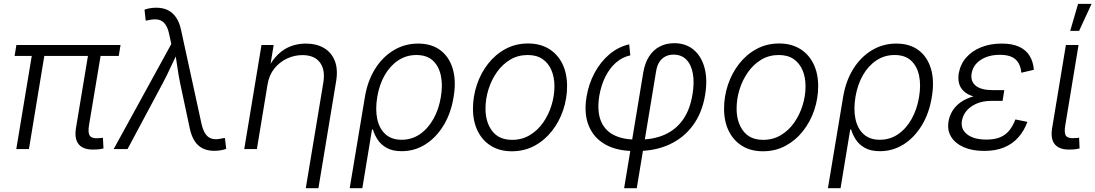

<svg xmlns="http://www.w3.org/2000/svg" viewBox="-20 -777 5711 1001"><path d="M476.1 2.4Q418 5.9 392.3 -22.5Q366.7 -50.8 376 -108.9L444.3 -520.5H510.3L443.8 -122.6Q437.5 -83 449 -68.4Q460.4 -53.7 492.2 -56.6Q502.4 -57.1 506.8 -57.6Q511.2 -58.1 516.6 -59.1L519.5 -2.9Q511.7 -1 500.2 0.7Q488.8 2.4 476.1 2.4ZM64.9 0 151.4 -520.5H216.8L130.9 0ZM56.2 -485.4 65.4 -542.5H608.4L599.1 -485.4Z M572.8 0 873 -547.4 862.8 -595.2Q855.5 -631.8 841.1 -651.1Q826.7 -670.4 804.9 -674.6Q783.2 -678.7 752 -671.4L739.7 -669.4L733.4 -726.6Q744.6 -731 760.7 -733.9Q776.9 -736.8 795.4 -736.8Q829.6 -736.8 855.2 -724.1Q880.9 -711.4 898.4 -685.5Q916 -659.7 924.3 -619.1L1030.3 -132.8Q1038.6 -95.7 1053 -76.4Q1067.4 -57.1 1089.1 -52.7Q1110.8 -48.3 1140.6 -56.2L1152.8 -57.6L1159.2 -1Q1148.4 3.4 1132.1 6.3Q1115.7 9.3 1096.7 9.3Q1062.5 9.3 1036.9 -3.4Q1011.2 -16.1 994.4 -42.2Q977.5 -68.4 969.2 -108.4L919.9 -339.8Q910.2 -386.2 904.1 -431.2Q897.9 -476.1 890.6 -519.5H913.6Q892.6 -476.1 871.8 -430.9Q851.1 -385.7 826.7 -339.8L645 0Z M1375 -337.4 1319.3 0H1253.4L1343.3 -542.5H1406.7L1386.2 -416H1375Q1398.4 -463.4 1429.2 -492.9Q1460 -522.5 1496.6 -536.1Q1533.2 -549.8 1574.2 -549.8Q1629.4 -549.8 1668.7 -526.9Q1708 -503.9 1725.6 -459.5Q1743.2 -415 1731.9 -350.1L1640.1 204.1H1574.2L1665.5 -345.2Q1676.8 -413.1 1647.9 -451.4Q1619.1 -489.7 1556.6 -489.7Q1514.2 -489.7 1475.6 -471.4Q1437 -453.1 1409.9 -419.2Q1382.8 -385.3 1375 -337.4Z M1803.2 204.1 1882.3 -270.5Q1896 -354 1934.8 -416.7Q1973.6 -479.5 2031.7 -514.6Q2089.8 -549.8 2159.7 -549.8Q2229.5 -549.8 2275.6 -515.4Q2321.8 -481 2340.3 -418.7Q2358.9 -356.4 2345.2 -273.4Q2332 -188.5 2293.2 -124.3Q2254.4 -60.1 2198 -24.4Q2141.6 11.2 2074.7 11.2Q2026.4 11.2 1996.1 -5.9Q1965.8 -22.9 1949 -48.8Q1932.1 -74.7 1924.3 -101.6H1919.4L1869.1 204.1ZM2073.7 -48.3Q2127 -48.3 2169.2 -77.4Q2211.4 -106.4 2239.7 -157Q2268.1 -207.5 2278.3 -271Q2289.1 -334 2278.3 -383.5Q2267.6 -433.1 2236.1 -461.7Q2204.6 -490.2 2150.9 -490.2Q2098.6 -490.2 2056.4 -462.4Q2014.2 -434.6 1985.8 -385.3Q1957.5 -335.9 1946.8 -271.5Q1936 -206.1 1947 -155.8Q1958 -105.5 1990 -76.9Q2022 -48.3 2073.7 -48.3Z M2648.4 11.7Q2585.9 11.7 2540.5 -16.1Q2495.1 -43.9 2470.5 -94Q2445.8 -144 2445.8 -210.4Q2445.8 -273.9 2466.1 -334.7Q2486.3 -395.5 2524.2 -444.1Q2562 -492.7 2615 -521.5Q2668 -550.3 2733.4 -550.3Q2795.9 -550.3 2841.6 -522.5Q2887.2 -494.6 2911.9 -444.6Q2936.5 -394.5 2936.5 -328.1Q2936.5 -263.7 2916 -202.9Q2895.5 -142.1 2857.4 -93.8Q2819.3 -45.4 2766.4 -16.8Q2713.4 11.7 2648.4 11.7ZM2649.9 -47.9Q2701.7 -47.9 2742.7 -72.8Q2783.7 -97.7 2812 -138.4Q2840.3 -179.2 2855.5 -228.5Q2870.6 -277.8 2870.6 -326.7Q2870.6 -374 2855 -410.9Q2839.4 -447.8 2808.6 -469Q2777.8 -490.2 2731.4 -490.2Q2680.7 -490.2 2640.1 -466.1Q2599.6 -441.9 2570.8 -401.1Q2542 -360.4 2526.6 -310.8Q2511.2 -261.2 2511.2 -210.9Q2511.2 -140.1 2546.1 -94Q2581.1 -47.9 2649.9 -47.9Z M3233.9 204.1 3333.5 -397.9Q3341.8 -448.2 3363.8 -482.4Q3385.7 -516.6 3419.2 -534.2Q3452.6 -551.8 3495.1 -551.8Q3555.7 -551.8 3596.4 -517.6Q3637.2 -483.4 3653.3 -422.9Q3669.4 -362.3 3656.2 -282.2Q3640.6 -188 3592 -122.6Q3543.5 -57.1 3469.2 -23.4Q3395 10.3 3301.8 10.3H3286.6Q3195.8 10.3 3135.3 -24.2Q3074.7 -58.6 3049.1 -122.3Q3023.4 -186 3038.1 -273.4Q3049.3 -340.3 3080.1 -397.5Q3110.8 -454.6 3157 -493.7Q3203.1 -532.7 3260.3 -545.9L3266.1 -488.3Q3224.6 -479.5 3191.7 -450.7Q3158.7 -421.9 3136.5 -377.9Q3114.3 -334 3104.5 -277.8Q3092.3 -201.7 3111.1 -150.9Q3129.9 -100.1 3177.2 -74.7Q3224.6 -49.3 3296.9 -49.3H3311.5Q3388.2 -49.3 3446 -75.2Q3503.9 -101.1 3540.8 -153.3Q3577.6 -205.6 3590.3 -284.7Q3600.6 -345.2 3592.5 -392.1Q3584.5 -439 3558.8 -465.6Q3533.2 -492.2 3491.2 -492.2Q3467.8 -492.2 3449.2 -482.7Q3430.7 -473.1 3418.2 -454.6Q3405.8 -436 3400.9 -407.2L3299.8 204.1Z M3957.5 11.7Q3895 11.7 3849.6 -16.1Q3804.2 -43.9 3779.5 -94Q3754.9 -144 3754.9 -210.4Q3754.9 -273.9 3775.1 -334.7Q3795.4 -395.5 3833.3 -444.1Q3871.1 -492.7 3924.1 -521.5Q3977.1 -550.3 4042.5 -550.3Q4105 -550.3 4150.6 -522.5Q4196.3 -494.6 4220.9 -444.6Q4245.6 -394.5 4245.6 -328.1Q4245.6 -263.7 4225.1 -202.9Q4204.6 -142.1 4166.5 -93.8Q4128.4 -45.4 4075.4 -16.8Q4022.5 11.7 3957.5 11.7ZM3959 -47.9Q4010.7 -47.9 4051.8 -72.8Q4092.8 -97.7 4121.1 -138.4Q4149.4 -179.2 4164.6 -228.5Q4179.7 -277.8 4179.7 -326.7Q4179.7 -374 4164.1 -410.9Q4148.4 -447.8 4117.7 -469Q4086.9 -490.2 4040.5 -490.2Q3989.7 -490.2 3949.2 -466.1Q3908.7 -441.9 3879.9 -401.1Q3851.1 -360.4 3835.7 -310.8Q3820.3 -261.2 3820.3 -210.9Q3820.3 -140.1 3855.2 -94Q3890.1 -47.9 3959 -47.9Z M4296.4 204.1 4375.5 -270.5Q4389.2 -354 4428 -416.7Q4466.8 -479.5 4524.9 -514.6Q4583 -549.8 4652.8 -549.8Q4722.7 -549.8 4768.8 -515.4Q4814.9 -481 4833.5 -418.7Q4852.1 -356.4 4838.4 -273.4Q4825.2 -188.5 4786.4 -124.3Q4747.6 -60.1 4691.2 -24.4Q4634.8 11.2 4567.9 11.2Q4519.5 11.2 4489.3 -5.9Q4459 -22.9 4442.1 -48.8Q4425.3 -74.7 4417.5 -101.6H4412.6L4362.3 204.1ZM4566.9 -48.3Q4620.1 -48.3 4662.4 -77.4Q4704.6 -106.4 4732.9 -157Q4761.2 -207.5 4771.5 -271Q4782.2 -334 4771.5 -383.5Q4760.7 -433.1 4729.2 -461.7Q4697.8 -490.2 4644 -490.2Q4591.8 -490.2 4549.6 -462.4Q4507.3 -434.6 4479 -385.3Q4450.7 -335.9 4439.9 -271.5Q4429.2 -206.1 4440.2 -155.8Q4451.2 -105.5 4483.2 -76.9Q4515.1 -48.3 4566.9 -48.3Z M5110.8 9.8Q5048.3 9.8 5004.2 -9.8Q4960 -29.3 4938.7 -64Q4917.5 -98.6 4925.3 -144.5Q4929.7 -171.9 4944.8 -197.5Q4960 -223.1 4987.1 -242.9Q5014.2 -262.7 5054.7 -274.4Q5095.2 -286.1 5150.4 -286.1H5212.4L5207 -251H5146.5Q5106.4 -251 5074 -237.8Q5041.5 -224.6 5021 -201.4Q5000.5 -178.2 4995.1 -148.4Q4987.3 -104 5022.2 -76.7Q5057.1 -49.3 5123 -49.3Q5166.5 -49.3 5195.3 -61.8Q5224.1 -74.2 5242.7 -97.7Q5261.2 -121.1 5273.9 -154.3L5336.4 -141.6Q5319.3 -95.2 5289.3 -61Q5259.3 -26.9 5215.1 -8.5Q5170.9 9.8 5110.8 9.8ZM5147.5 -263.2Q5093.3 -263.2 5058.1 -273.4Q5022.9 -283.7 5004.2 -302Q4985.4 -320.3 4979.7 -344Q4974.1 -367.7 4978.5 -395Q4987.3 -442.9 5017.8 -477.5Q5048.3 -512.2 5095.9 -531Q5143.6 -549.8 5202.1 -549.8Q5257.8 -549.8 5293.5 -533.2Q5329.1 -516.6 5347.9 -486.1Q5366.7 -455.6 5370.1 -413.1L5304.7 -397.9Q5300.8 -443.4 5274.4 -467.3Q5248 -491.2 5192.9 -491.2Q5132.8 -491.2 5092.5 -464.4Q5052.2 -437.5 5045.4 -393.1Q5039.1 -353 5067.1 -330.1Q5095.2 -307.1 5156.2 -307.1H5215.8L5209 -263.2Z M5565.4 2.4Q5507.3 5.9 5481.4 -22.2Q5455.6 -50.3 5465.3 -108.9L5537.1 -542.5H5603L5533.7 -122.6Q5526.9 -82.5 5538.1 -68.4Q5549.3 -54.2 5581.5 -57.1Q5591.3 -57.1 5595.9 -57.6Q5600.6 -58.1 5606 -59.6L5608.4 -2.9Q5601.1 -1 5589.6 0.7Q5578.1 2.4 5565.4 2.4ZM5559.6 -616.2 5600.6 -756.8H5670.9L5606 -616.2Z"/></svg>

Font: Inter 16pt Light
Style: Italic
Weight: 300
Italic angle: -9.3988°
Version: Version 4.001;git-66647c0bb